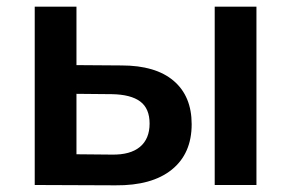

<svg xmlns="http://www.w3.org/2000/svg" viewBox="-20 -554 872 575"><path d="M554 -182Q554 -94 494.5 -46Q435 2 326 1L84 0V-534H209V-359L344 -358Q446 -358 500 -312Q554 -266 554 -182ZM623 -534H748V0H623ZM428 -184Q428 -229 400 -250Q372 -271 315 -272L209 -273V-92L315 -91Q370 -90 399 -114Q428 -138 428 -184Z"/></svg>

Font: CMG Sans SemiBold
Style: Regular
Weight: 600
Designer: Julieta Ulanovsky
Foundry: Julieta Ulanovsky
Version: Version 7.200